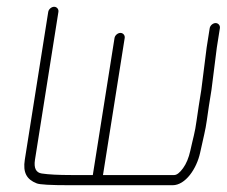

<svg xmlns="http://www.w3.org/2000/svg" viewBox="-20 -554 668 566"><path d="M615.6 -486C607.7 -486 599.5 -478.9 598.2 -471L589.2 -414L573.4 -289L565.9 -242C563.5 -226.7 561.4 -212.2 559.5 -198.5C554.7 -162.4 549.4 -148.2 541.1 -110C536.4 -88.6 529.2 -71.3 519.5 -58C509.8 -44.7 501.1 -38 493.6 -38H283.6L347.6 -442C348.9 -449.9 342.9 -457 335 -457C327.1 -457 318.9 -449.9 317.6 -442L253.6 -38H190.4C152.6 -38 123.5 -39.5 103.3 -42.5C86 -45 79.3 -58.5 83.1 -83L152.2 -519C153.5 -526.9 147.5 -534 139.6 -534C131.7 -534 123.5 -526.9 122.2 -519L53.1 -83C47.2 -45.5 58.5 -25 88.1 -13.5C96.6 -9.8 129.1 -8 185.7 -8H488.9C526.5 -8 559.6 -56.4 569.9 -103.5C575.1 -127.8 579.2 -146.2 582.2 -158.5C588.5 -185 591.4 -213.3 595.9 -242L603.4 -289L619.2 -414L628.2 -471C629.5 -478.9 623.5 -486 615.6 -486Z"/></svg>

Font: MewTooHand
Style: CondIta
Weight: 400
Designer: Mew Too, Robert Jablonski
Version: Version 0.77